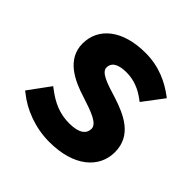

<svg xmlns="http://www.w3.org/2000/svg" viewBox="-141 -622 754 754"><g transform="rotate(45 235.5 -245.5)"><path d="M234 12C372 12 445 -56 445 -142C445 -236 364 -270 294 -293C231 -312 186 -327 186 -354C186 -377 203 -396 256 -396C297 -396 333 -381 366 -356L374 -350L439 -436L431 -442C389 -473 332 -503 254 -503C128 -503 53 -442 53 -354C53 -268 133 -230 204 -208C266 -188 315 -171 315 -142C315 -116 295 -95 238 -95C184 -95 142 -114 98 -148L90 -154L24 -64L32 -58C82 -17 155 12 234 12Z"/></g></svg>

Font: Falling Sky
Style: SeBd
Weight: 600
Designer: Paul D. Hunt
Foundry: Adobe Systems Incorporated
Version: Version 1.02